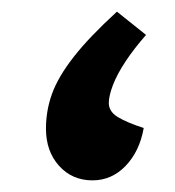

<svg xmlns="http://www.w3.org/2000/svg" viewBox="-20 -259 301 330"><path d="M139 51Q104 51 81.5 26Q59 1 59 -38Q59 -69 69.5 -98Q80 -127 106.5 -161Q133 -195 181 -239L231 -199Q210 -175 195.5 -153Q181 -131 174 -112.5Q167 -94 167 -82Q167 -67 183 -57.5Q199 -48 227 -39Q220 1 196 26Q172 51 139 51Z"/></svg>

Font: Noto Naskh Arabic
Style: Regular
Weight: 400
Designer: Monotype Design Team, David Williams, Mohamad Dakak and Nizar Qandah
Foundry: Monotype Imaging Inc.
Version: Version 2.013